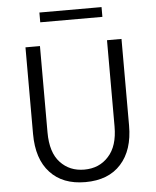

<svg xmlns="http://www.w3.org/2000/svg" viewBox="-61 -962 838 1031"><g transform="rotate(-5 358.0 -446.5)"><path d="M190.4 -858.4Q190.4 -872.1 190.4 -911.1Q274.4 -911.1 525.4 -911.1Q525.4 -897.5 525.4 -858.4Q441.4 -858.4 190.4 -858.4ZM99.6 -264.6Q99.6 -381.8 99.6 -731.4Q119.1 -731.4 177.7 -731.4Q177.7 -615.2 177.7 -266.6Q177.7 -157.2 228.5 -103.5Q278.3 -49.8 357.4 -49.8Q438.5 -49.8 488.3 -105.5Q539.1 -160.2 539.1 -266.6Q539.1 -421.9 539.1 -731.4Q558.6 -731.4 617.2 -731.4Q617.2 -614.3 617.2 -264.6Q617.2 -131.8 549.8 -57.6Q482.4 17.6 357.4 17.6Q235.4 17.6 168 -55.7Q99.6 -128.9 99.6 -264.6Z"/></g></svg>

Font: Gothic A1
Style: Regular
Weight: 400
Designer: HanYang I&C Co.,Ltd.
Version: Version 2.50